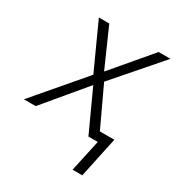

<svg xmlns="http://www.w3.org/2000/svg" viewBox="-191 -647 881 943"><g transform="rotate(30 249.5 -176.0)"><path d="M358 180 397 0H344L238 -231L45 0H-22L213 -275L96 -532H155L251 -315L435 -532H502L276 -272L380 -50H462L413 180Z"/></g></svg>

Font: Noto Sans Light
Style: Italic
Weight: 300
Italic angle: -12°
Designer: Monotype Design Team
Foundry: Monotype Imaging Inc.
Version: Version 2.013; ttfautohint (v1.8.4.7-5d5b)